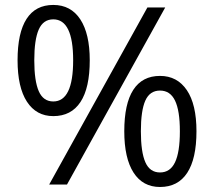

<svg xmlns="http://www.w3.org/2000/svg" viewBox="-20 -744 863 774"><path d="M118.2 -501Q118.2 -418 136.2 -376.5Q154.3 -335 194.8 -335Q274.9 -335 274.9 -501Q274.9 -666 194.8 -666Q154.3 -666 136.2 -625Q118.2 -584 118.2 -501ZM341.8 -501Q341.8 -389.6 304.4 -332.8Q267.1 -275.9 194.8 -275.9Q126.5 -275.9 88.6 -334Q50.8 -392.1 50.8 -501Q50.8 -611.8 87.2 -668Q123.5 -724.1 194.8 -724.1Q265.6 -724.1 303.7 -666Q341.8 -607.9 341.8 -501ZM547.9 -214.8Q547.9 -131.3 565.9 -90.1Q584 -48.8 625 -48.8Q666 -48.8 685.5 -89.6Q705.1 -130.4 705.1 -214.8Q705.1 -298.3 685.5 -338.6Q666 -378.9 625 -378.9Q584 -378.9 565.9 -338.6Q547.9 -298.3 547.9 -214.8ZM772 -214.8Q772 -104 734.6 -47.1Q697.3 9.8 625 9.8Q555.7 9.8 518.3 -48.3Q481 -106.4 481 -214.8Q481 -325.7 517.3 -381.8Q553.7 -438 625 -438Q694.3 -438 733.2 -380.6Q772 -323.2 772 -214.8ZM646 -713.9 250 0H178.2L574.2 -713.9Z"/></svg>

Font: f06900794
Style: Regular
Weight: 400
Foundry: Ascender Corporation
Version: Version 1.10